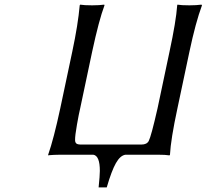

<svg xmlns="http://www.w3.org/2000/svg" viewBox="-20 -668 892 829"><path d="M241.2 0Q226.1 0 212.6 0.7Q199.2 1.5 193.4 2L188 2.9V0Q211.9 -68.4 240.2 -200.2L292 -444.8Q316.9 -562 324.2 -645L326.2 -647.9Q343.8 -645 377.9 -645Q393.6 -645 406.7 -645.8Q419.9 -646.5 424.8 -647.5L430.2 -647.9L431.2 -645Q407.2 -581.1 377.9 -444.8L326.2 -200.2Q320.8 -178.2 312.3 -129.9Q303.7 -81.5 304.2 -63Q304.2 -53.7 309.3 -48.8Q314.5 -43.9 329.1 -43.9H590.8Q613.8 -43.9 622.1 -59.1Q632.8 -79.6 660.2 -200.2L711.9 -444.8Q740.2 -576.2 745.1 -645L746.1 -647.9Q762.7 -645 797.9 -645Q813 -645 826.2 -645.8Q839.4 -646.5 844.7 -647.5L850.1 -647.9L852.1 -645Q824.7 -571.3 797.9 -444.8L746.1 -200.2Q717.3 -66.4 713.9 0L711.9 2.9Q695.3 0 661.1 0H522Q499.5 2.9 480.7 35.9Q461.9 68.8 440.9 141.1H405.8Q411.1 90.3 411.1 69.8Q411.1 4.4 382.8 0Z"/></svg>

Font: Linear Smooth
Style: Italic
Weight: 400
Designer: Philipp H. Poll, Flanker
Foundry: Philipp H. Poll, reworked by Flanker
Version: Version 1.061 | FøM Fix